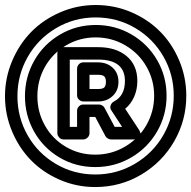

<svg xmlns="http://www.w3.org/2000/svg" viewBox="-22 -734 767 770"><path d="M725.1 -350.1Q725.1 -252 677 -168Q628.9 -84 544.7 -33.9Q460.4 16.1 359.9 16.1Q284.7 16.1 217.3 -13.2Q149.9 -42.5 102.1 -91.6Q54.2 -140.6 26.1 -207.8Q-2 -274.9 -2 -348.1Q-2 -421.4 26.4 -488.8Q54.7 -556.2 102.8 -605.5Q150.9 -654.8 218.8 -684.3Q286.6 -713.9 361.8 -713.9Q437 -713.9 504.4 -685.1Q571.8 -656.2 620.1 -607.4Q668.5 -558.6 696.8 -491.2Q725.1 -423.8 725.1 -350.1ZM359.9 -34.2Q446.3 -34.2 519 -77.1Q591.8 -120.1 633.3 -192.6Q674.8 -265.1 674.8 -350.1Q674.8 -435.1 633.5 -507.1Q592.3 -579.1 520.3 -621.6Q448.2 -664.1 361.8 -664.1Q275.4 -664.1 202.9 -621.1Q130.4 -578.1 89.1 -505.6Q47.9 -433.1 47.9 -348.1Q47.9 -263.2 88.9 -191.2Q129.9 -119.1 201.9 -76.7Q273.9 -34.2 359.9 -34.2ZM359.9 -64Q281.2 -64 216.3 -102.5Q151.4 -141.1 114.7 -206.3Q78.1 -271.5 78.1 -348.1Q78.1 -424.8 115 -490.2Q151.9 -555.7 217.5 -594.7Q283.2 -633.8 361.8 -633.8Q440.4 -633.8 505.9 -595.5Q571.3 -557.1 608.6 -492.2Q646 -427.2 646 -350.1Q646 -272.9 608.4 -207.3Q570.8 -141.6 504.9 -102.8Q439 -64 359.9 -64ZM359.9 -113.8Q424.8 -113.8 479.5 -146Q534.2 -178.2 565.2 -232.4Q596.2 -286.6 596.2 -350.1Q596.2 -413.1 565.4 -466.8Q534.7 -520.5 480.5 -552.2Q426.3 -584 361.8 -584Q296.9 -584 242.9 -552Q189 -520 158.4 -466.1Q127.9 -412.1 127.9 -348.1Q127.9 -284.2 158.2 -230.5Q188.5 -176.8 241.9 -145.3Q295.4 -113.8 359.9 -113.8ZM208 -200.2V-520Q208 -530.8 215.8 -537.8Q223.6 -544.9 232.9 -544.9H371.1Q442.9 -544.9 485.8 -509Q528.8 -473.1 528.8 -409.2Q528.8 -375 515.9 -345.7Q502.9 -316.4 480 -297.9L535.2 -213.9Q536.1 -212.4 537.6 -209.7Q539.1 -207 541.3 -200.2Q543.5 -193.4 542.5 -188.2Q541.5 -183.1 534.4 -179Q527.3 -174.8 514.2 -174.8H422.9Q416.5 -174.8 410.2 -178.7Q403.8 -182.6 400.9 -188L359.9 -265.1H336.9V-200.2Q336.9 -189.5 329.1 -182.1Q321.3 -174.8 312 -174.8H232.9Q222.2 -174.8 215.1 -182.9Q208 -190.9 208 -200.2ZM257.8 -225.1H287.1V-290Q287.1 -299.3 294.2 -307.1Q301.3 -314.9 312 -314.9H375Q380.9 -314.9 387.5 -311.3Q394 -307.6 397 -301.8L438 -225.1H467.8L424.8 -291Q418.9 -299.8 420.7 -307.4Q422.4 -314.9 426 -319.6Q429.7 -324.2 435.1 -327.1Q479 -349.6 479 -409.2Q479 -495.1 371.1 -495.1H257.8ZM287.1 -352.1V-459Q287.1 -468.3 294.2 -476.1Q301.3 -483.9 312 -483.9H371.1Q406.7 -483.9 429.9 -462.4Q453.1 -440.9 453.1 -405.8Q453.1 -371.1 429.9 -349.1Q406.7 -327.1 371.1 -327.1H312Q302.7 -327.1 294.9 -334.2Q287.1 -341.3 287.1 -352.1ZM336.9 -377H371.1Q389.6 -377 396.2 -383.3Q402.8 -389.6 402.8 -405.8Q402.8 -421.4 396 -427.7Q389.2 -434.1 371.1 -434.1H336.9Z"/></svg>

Font: Trueno Bold Outline
Style: Regular
Weight: 700
Width: 6
Designer: Julieta Ulanovsky
Foundry: Julieta Ulanovsky
Version: Version 3.001b | FøM Fix